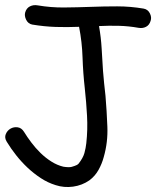

<svg xmlns="http://www.w3.org/2000/svg" viewBox="-46 -689 611 752"><path d="M171.9 36.1Q140.6 26.4 113.3 8.3Q85.9 -9.8 62 -32.2Q38.1 -54.7 17.6 -80.6Q-2.9 -106.4 -19.5 -133.8Q-29.3 -149.4 -23.4 -163.6Q-17.6 -177.7 -4.9 -185.1Q7.8 -192.4 22.9 -190.4Q38.1 -188.5 47.9 -172.9Q60.5 -152.3 76.7 -130.9Q92.8 -109.4 112.8 -89.8Q132.8 -70.3 155.3 -56.2Q177.7 -42 202.1 -36.1Q212.9 -34.2 223.6 -34.2Q234.4 -34.2 246.1 -39.1Q255.9 -42 261.7 -47.9Q279.3 -70.3 284.7 -89.8Q290 -109.4 292 -127.9Q297.9 -181.6 294.9 -235.4Q292 -289.1 286.1 -342.8Q279.3 -403.3 277.3 -463.9Q275.4 -524.4 263.7 -584Q216.8 -582 171.9 -583.5Q127 -585 80.1 -592.8Q64.5 -595.7 56.6 -611.3Q48.8 -627 52.7 -640.6Q57.6 -657.2 71.3 -664.1Q85 -670.9 101.6 -668Q153.3 -659.2 205.1 -659.7Q256.8 -660.2 309.1 -662.1Q361.3 -664.1 413.1 -664.1Q464.8 -664.1 516.6 -655.3Q533.2 -652.3 541 -636.7Q548.8 -621.1 543.9 -607.4Q539.1 -590.8 525.9 -584Q512.7 -577.1 496.1 -580.1Q458 -586.9 419.4 -587.9Q380.9 -588.9 341.8 -586.9Q349.6 -543 352.1 -499.5Q354.5 -456.1 357.4 -412.1Q359.4 -386.7 361.8 -362.8Q364.3 -338.9 367.2 -313.5Q372.1 -254.9 374.5 -193.4Q377 -131.8 360.4 -74.2Q353.5 -47.9 339.8 -23.4Q326.2 1 303.7 17.6Q275.4 37.1 240.2 42Q205.1 46.9 171.9 36.1Z"/></svg>

Font: Schoolbell
Style: Regular
Weight: 400
Designer: Font Diner, Inc
Foundry: Font Diner, Inc
Version: Version 1.000